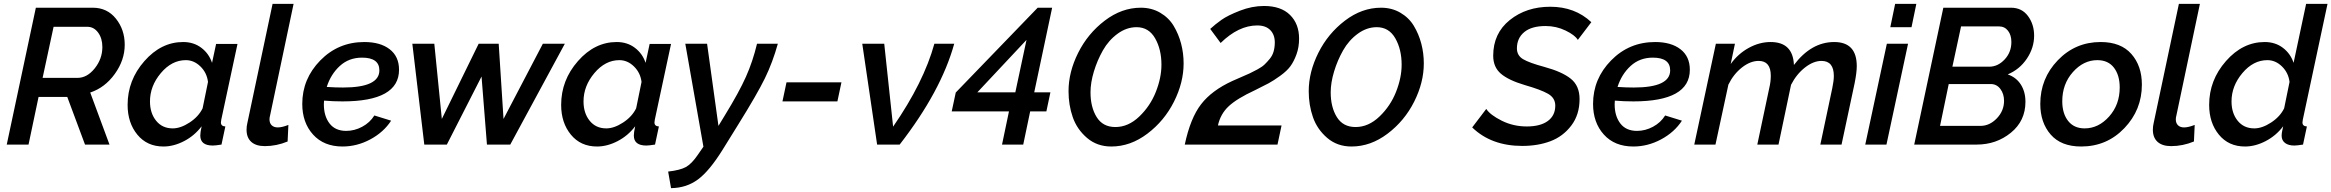

<svg xmlns="http://www.w3.org/2000/svg" viewBox="-20 -750 12094 996"><path d="M15 0 166 -710H461Q536 -710 581.5 -653Q627 -596 627 -518Q627 -438 575.5 -366.5Q524 -295 448 -270L548 0H421L329 -247H180L128 0ZM382 -346Q432 -346 471.5 -395.5Q511 -445 511 -506Q511 -551 489 -581Q467 -611 433 -611H258L201 -346Z M642 -206Q642 -334 729 -433Q816 -532 930 -532Q985 -532 1024.5 -502Q1064 -472 1080 -424L1101 -522H1212L1128 -130Q1126 -118 1126 -115Q1126 -95 1149 -94L1129 0Q1097 5 1084 5Q1019 5 1019 -47Q1019 -63 1026 -95Q989 -46 935 -18Q881 10 828 10Q743 10 692.5 -51.5Q642 -113 642 -206ZM1031 -188 1059 -325Q1053 -373 1019.5 -405.5Q986 -438 944 -438Q871 -438 814.5 -371Q758 -304 758 -224Q758 -163 790 -123.5Q822 -84 876 -84Q917 -84 963.5 -114.5Q1010 -145 1031 -188Z M1259 -77Q1259 -95 1263 -111L1394 -730H1503L1381 -151Q1378 -140 1378 -131Q1378 -111 1389.5 -100Q1401 -89 1421 -89Q1443 -89 1476 -102L1472 -16Q1414 8 1354 8Q1308 8 1283.5 -14Q1259 -36 1259 -77Z M1757 -224Q1708 -224 1661 -228Q1660 -221 1660 -209Q1660 -148 1689.5 -109.5Q1719 -71 1776 -71Q1819 -71 1859 -92.5Q1899 -114 1922 -151L2009 -124Q1970 -64 1901 -27Q1832 10 1757 10Q1660 10 1604 -52Q1548 -114 1548 -211Q1548 -341 1641.5 -436.5Q1735 -532 1870 -532Q1953 -532 2001.5 -494.5Q2050 -457 2050 -388Q2050 -224 1757 -224ZM1858 -451Q1790 -451 1743 -408Q1696 -365 1675 -299Q1720 -296 1759 -296Q1948 -296 1948 -385Q1948 -451 1858 -451Z M2119 -523H2233L2272 -133L2463 -523H2567L2592 -133L2796 -523H2910L2627 0H2506L2478 -353L2298 0H2181Z M2891 -206Q2891 -334 2978 -433Q3065 -532 3179 -532Q3234 -532 3273.5 -502Q3313 -472 3329 -424L3350 -522H3461L3377 -130Q3375 -118 3375 -115Q3375 -95 3398 -94L3378 0Q3346 5 3333 5Q3268 5 3268 -47Q3268 -63 3275 -95Q3238 -46 3184 -18Q3130 10 3077 10Q2992 10 2941.5 -51.5Q2891 -113 2891 -206ZM3280 -188 3308 -325Q3302 -373 3268.5 -405.5Q3235 -438 3193 -438Q3120 -438 3063.5 -371Q3007 -304 3007 -224Q3007 -163 3039 -123.5Q3071 -84 3125 -84Q3166 -84 3212.5 -114.5Q3259 -145 3280 -188Z M3446 140Q3508 133 3538 116.5Q3568 100 3600 53L3629 11L3535 -523H3648L3707 -97L3741 -153Q3814 -272 3849.5 -351.5Q3885 -431 3907 -523H4015Q3988 -426 3948 -344Q3908 -262 3809 -103L3729 26Q3660 137 3600.5 181Q3541 225 3461 226Z M4039 -224 4060 -323H4345L4324 -224Z M4453 -523H4567L4613 -93Q4772 -323 4827 -523H4930Q4862 -277 4647 0H4530Z M5178 0 5214 -172H4917L4938 -270L5363 -710H5438L5345 -271H5429L5408 -172H5324L5288 0ZM5247 -271 5305 -543 5050 -271Z M5523 -277Q5523 -376 5573 -476Q5623 -576 5711 -643Q5799 -710 5898 -710Q5954 -710 5998.5 -684Q6043 -658 6068.5 -615.5Q6094 -573 6107 -523.5Q6120 -474 6120 -421Q6120 -322 6070 -222.5Q6020 -123 5932 -56.5Q5844 10 5745 10Q5671 10 5619 -34.5Q5567 -79 5545 -142Q5523 -205 5523 -277ZM6005 -414Q6005 -494 5972 -551.5Q5939 -609 5876 -609Q5824 -609 5777.5 -575Q5731 -541 5701.5 -489Q5672 -437 5654.5 -379Q5637 -321 5637 -271Q5637 -194 5669 -142.5Q5701 -91 5766 -91Q5833 -91 5890 -145.5Q5947 -200 5976 -273.5Q6005 -347 6005 -414Z M6373 -330Q6388 -337 6417.5 -349.5Q6447 -362 6463 -369.5Q6479 -377 6503 -390Q6527 -403 6540 -415.5Q6553 -428 6567 -445Q6581 -462 6587 -483.5Q6593 -505 6593 -530Q6593 -570 6569.5 -594Q6546 -618 6502 -618Q6405 -618 6312 -527L6258 -600Q6284 -624 6316.5 -647Q6349 -670 6412 -694.5Q6475 -719 6537 -719Q6625 -719 6672 -672.5Q6719 -626 6719 -550Q6719 -505 6705.5 -468Q6692 -431 6674 -406.5Q6656 -382 6621.5 -357Q6587 -332 6561 -318Q6535 -304 6490 -282Q6397 -239 6354 -199Q6311 -159 6298 -99H6628L6607 0H6126Q6155 -137 6210.5 -209Q6266 -281 6373 -330Z M6769 -277Q6769 -376 6819 -476Q6869 -576 6957 -643Q7045 -710 7144 -710Q7200 -710 7244.5 -684Q7289 -658 7314.5 -615.5Q7340 -573 7353 -523.5Q7366 -474 7366 -421Q7366 -322 7316 -222.5Q7266 -123 7178 -56.5Q7090 10 6991 10Q6917 10 6865 -34.5Q6813 -79 6791 -142Q6769 -205 6769 -277ZM7251 -414Q7251 -494 7218 -551.5Q7185 -609 7122 -609Q7070 -609 7023.5 -575Q6977 -541 6947.5 -489Q6918 -437 6900.5 -379Q6883 -321 6883 -271Q6883 -194 6915 -142.5Q6947 -91 7012 -91Q7079 -91 7136 -145.5Q7193 -200 7222 -273.5Q7251 -347 7251 -414Z M7617 -89 7690 -185Q7710 -154 7770 -124Q7830 -94 7900 -94Q7971 -94 8009.5 -122.5Q8048 -151 8048 -202Q8048 -242 8010.5 -263.5Q7973 -285 7889 -309Q7805 -334 7765.5 -368Q7726 -402 7726 -461Q7726 -577 7812 -646Q7898 -715 8022 -715Q8150 -715 8235 -635L8165 -543Q8150 -568 8101.5 -591.5Q8053 -615 7998 -615Q7925 -615 7887 -583.5Q7849 -552 7849 -499Q7849 -462 7881 -443Q7913 -424 7991 -403Q8083 -378 8128.5 -341.5Q8174 -305 8174 -236Q8174 -155 8131 -98.5Q8088 -42 8023 -17.5Q7958 7 7877 7Q7716 7 7617 -89Z M8453 -224Q8404 -224 8357 -228Q8356 -221 8356 -209Q8356 -148 8385.5 -109.5Q8415 -71 8472 -71Q8515 -71 8555 -92.5Q8595 -114 8618 -151L8705 -124Q8666 -64 8597 -27Q8528 10 8453 10Q8356 10 8300 -52Q8244 -114 8244 -211Q8244 -341 8337.5 -436.5Q8431 -532 8566 -532Q8649 -532 8697.5 -494.5Q8746 -457 8746 -388Q8746 -224 8453 -224ZM8554 -451Q8486 -451 8439 -408Q8392 -365 8371 -299Q8416 -296 8455 -296Q8644 -296 8644 -385Q8644 -451 8554 -451Z M8881 -523H8980L8958 -418Q8996 -471 9051.5 -501.5Q9107 -532 9165 -532Q9281 -532 9286 -413Q9376 -532 9495 -532Q9612 -532 9612 -407Q9612 -374 9601 -319L9533 0H9423L9485 -293Q9493 -331 9493 -356Q9493 -434 9429 -434Q9387 -434 9343 -399.5Q9299 -365 9271 -310L9206 0H9096L9158 -293Q9166 -326 9166 -357Q9166 -434 9103 -434Q9060 -434 9016.5 -400Q8973 -366 8946 -311L8879 0H8769Z M9811 -730H9921L9896 -609H9786ZM9768 -523H9878L9766 0H9656Z M10061 -710H10412Q10468 -710 10500 -667Q10532 -624 10532 -565Q10532 -502 10494.5 -446Q10457 -390 10395 -364Q10439 -349 10463 -311.5Q10487 -274 10487 -222Q10487 -123 10411.5 -61.5Q10336 0 10234 0H9910ZM10299 -404Q10344 -404 10379 -441.5Q10414 -479 10414 -532Q10414 -568 10396.5 -590.5Q10379 -613 10350 -613H10153L10108 -404ZM10254 -97Q10301 -97 10338.5 -136Q10376 -175 10376 -227Q10376 -263 10357 -288.5Q10338 -314 10307 -314H10089L10044 -97Z M10564 -211Q10564 -343 10655 -437.5Q10746 -532 10877 -532Q10982 -532 11036.5 -470Q11091 -408 11091 -311Q11091 -180 11000 -85Q10909 10 10776 10Q10672 10 10618 -52Q10564 -114 10564 -211ZM10976 -296Q10976 -360 10946 -399Q10916 -438 10860 -438Q10788 -438 10733 -376Q10678 -314 10678 -225Q10678 -161 10708.5 -122.5Q10739 -84 10794 -84Q10866 -84 10921 -145.5Q10976 -207 10976 -296Z M11148 -77Q11148 -95 11152 -111L11283 -730H11392L11270 -151Q11267 -140 11267 -131Q11267 -111 11278.5 -100Q11290 -89 11310 -89Q11332 -89 11365 -102L11361 -16Q11303 8 11243 8Q11197 8 11172.5 -14Q11148 -36 11148 -77Z M11440 -206Q11440 -334 11527 -433Q11614 -532 11728 -532Q11783 -532 11822.5 -502Q11862 -472 11878 -424L11943 -730H12054L11926 -130Q11924 -118 11924 -115Q11924 -95 11947 -94L11927 0Q11895 5 11882 5Q11851 5 11833.5 -8.5Q11816 -22 11816 -46Q11816 -62 11824 -95Q11787 -46 11733 -18Q11679 10 11626 10Q11541 10 11490.5 -51.5Q11440 -113 11440 -206ZM11829 -188 11857 -325Q11851 -373 11817.5 -405.5Q11784 -438 11742 -438Q11669 -438 11612.5 -371Q11556 -304 11556 -224Q11556 -163 11588 -123.5Q11620 -84 11674 -84Q11715 -84 11761.5 -114.5Q11808 -145 11829 -188Z"/></svg>

Font: Raleway-v4020 SemiBold
Style: Italic
Weight: 600
Italic angle: -12°
Designer: Matt McInerney, Pablo Impallari, Rodrigo Fuenzalida
Foundry: Matt McInerney, Pablo Impallari, Rodrigo Fuenzalida
Version: Version 4.020;PS 004.020;hotconv 1.0.88;makeotf.lib2.5.64775